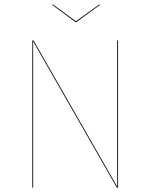

<svg xmlns="http://www.w3.org/2000/svg" viewBox="-20 -867 695 887"><path d="M439.3 -846.8 330.6 -768.7 223.8 -846.8 220.9 -844.6 329.1 -764.5H332.1L442.2 -844.6ZM525.4 -680.1H521.4V-142.9C521.4 -98.2 521.6 -45.3 521.7 -4.4L134.9 -680.1H129.3V0H133.3V-565.2C133.3 -617.4 133.2 -651.6 133 -675.8L519.9 0H525.4Z"/></svg>

Font: Fira Sans Four
Style: Regular
Weight: 100
Designer: Carrois Corporate & Edenspiekermann AG
Foundry: Carrois Corporate GbR & Edenspiekermann AG
Version: Version 4.203;PS 004.203;hotconv 1.0.88;makeotf.lib2.5.64775